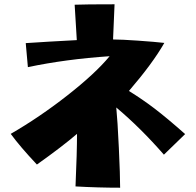

<svg xmlns="http://www.w3.org/2000/svg" viewBox="-20 -827 913 895"><path d="M332 42Q339 -117 339 -203Q269 -143 152 -60Q73 -144 30 -203Q165 -281 295 -383Q425 -485 491 -565Q285 -551 110 -514L100 -626Q203 -633 338 -640L328 -805Q376 -807 514 -807L507 -643Q546 -643 624 -637.5Q702 -632 746 -627Q692 -532 581 -403Q644 -364 700.5 -321Q757 -278 843 -202L744 -106Q636 -230 522 -326Q528 -266 534 -138Q540 -10 540 48Q437 48 332 42Z"/></svg>

Font: Otomanopee One
Style: Regular
Weight: 400
Designer: Das Ende der Wildnis
Foundry: Gutenberg Labo
Version: Version 3.005